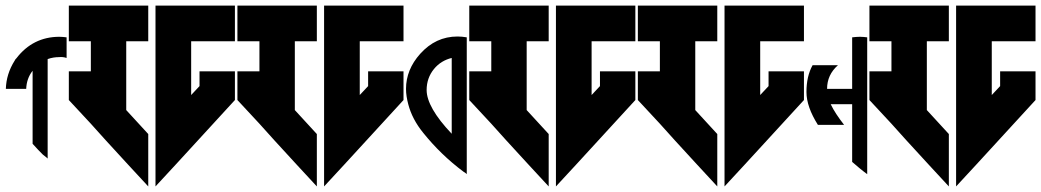

<svg xmlns="http://www.w3.org/2000/svg" viewBox="-20 -717 3736 689"><path d="M219 -583C210 -584 202 -585 193 -585C130 -585 78 -559 39 -508C36 -505 34 -503 33 -500C12 -467 2 -433 1 -398H74C75 -422 82 -444 97 -463V-201C112 -184 124 -172 134 -162C145 -154 150 -149 151 -148V-505C165 -510 179 -512 192 -512C201 -513 210 -512 219 -509Z M227 -697V-569H306V-461H227V-358L306 -273L315 -263L360 -213L438 -128L512 -48V-236L433 -322V-569H512V-697ZM538 -697V-569V-236V-48L612 -128L823 -358V-461H696V-408L666 -376V-569H823V-697H666Z M832 -697V-569H911V-461H832V-358L911 -273L920 -263L965 -213L1043 -128L1117 -48V-236L1038 -322V-569H1117V-697ZM1143 -697V-569V-236V-48L1217 -128L1428 -358V-461H1301V-408L1271 -376V-569H1428V-697H1271Z M1655 -583C1643 -585 1632 -586 1622 -586C1569 -586 1525 -565 1488 -524C1454 -486 1437 -444 1437 -398C1437 -380 1440 -362 1445 -343C1454 -308 1472 -273 1499 -240C1540 -189 1588 -142 1643 -101C1651 -96 1655 -93 1655 -92ZM1601 -509V-237C1541 -300 1511 -353 1511 -394C1511 -423 1520 -448 1537 -469C1554 -490 1576 -503 1601 -509Z M1664 -697V-569H1743V-461H1664V-358L1743 -273L1752 -263L1797 -213L1875 -128L1949 -48V-236L1870 -322V-569H1949V-697ZM1975 -697V-569V-236V-48L2049 -128L2260 -358V-461H2133V-408L2103 -376V-569H2260V-697H2103Z M2269 -697V-569H2348V-461H2269V-358L2348 -273L2357 -263L2402 -213L2480 -128L2554 -48V-236L2475 -322V-569H2554V-697ZM2580 -697V-569V-236V-48L2654 -128L2865 -358V-461H2738V-408L2708 -376V-569H2865V-697H2708Z M2896 -483C2881 -456 2874 -424 2874 -387C2874 -351 2888 -312 2915 -269H3009C2988 -296 2972 -320 2961 -343H3038V-136C3059 -118 3073 -106 3080 -101C3087 -96 3091 -93 3092 -92V-583C3083 -584 3075 -585 3066 -585C3057 -585 3047 -584 3038 -583V-398H2948C2948 -432 2961 -460 2987 -483Z M3100 -697V-569H3179V-461H3100V-358L3179 -273L3188 -263L3233 -213L3311 -128L3385 -48V-236L3306 -322V-569H3385V-697ZM3411 -697V-569V-236V-48L3485 -128L3696 -358V-461H3569V-408L3539 -376V-569H3696V-697H3539Z"/></svg>

Font: ABC-Love-Monogram
Style: Regular
Weight: 400
Designer: Sadat Fauzi
Foundry: Intuisi Creative
Version: Version 001.000